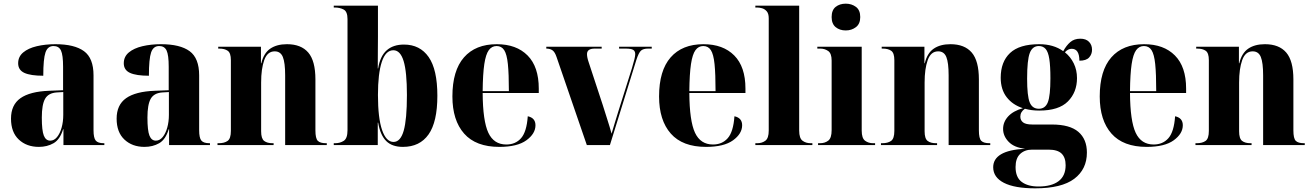

<svg xmlns="http://www.w3.org/2000/svg" viewBox="-20 -791 7158 1047"><path d="M192 10Q125 10 82.5 -30Q40 -70 40 -144Q40 -219 91.5 -255.5Q143 -292 248 -296L324 -299V-427Q324 -491 312.5 -515.5Q301 -540 272 -540Q240 -540 228 -505Q216 -470 216 -378Q147 -378 113 -393.5Q79 -409 79 -446Q79 -482 106.5 -505Q134 -528 180.5 -539Q227 -550 282 -550Q386 -550 438 -512Q490 -474 490 -380V-81Q490 -39 502 -24.5Q514 -10 546 -10H549V0H326V-86H324Q307 -30 272 -10Q237 10 192 10ZM254 -24Q275 -24 291 -43.5Q307 -63 316 -95Q325 -127 325 -165V-289L290 -287Q244 -284 226 -252.5Q208 -221 208 -150Q208 -79 219 -51.5Q230 -24 254 -24Z M768 10Q701 10 658.5 -30Q616 -70 616 -144Q616 -219 667.5 -255.5Q719 -292 824 -296L900 -299V-427Q900 -491 888.5 -515.5Q877 -540 848 -540Q816 -540 804 -505Q792 -470 792 -378Q723 -378 689 -393.5Q655 -409 655 -446Q655 -482 682.5 -505Q710 -528 756.5 -539Q803 -550 858 -550Q962 -550 1014 -512Q1066 -474 1066 -380V-81Q1066 -39 1078 -24.5Q1090 -10 1122 -10H1125V0H902V-86H900Q883 -30 848 -10Q813 10 768 10ZM830 -24Q851 -24 867 -43.5Q883 -63 892 -95Q901 -127 901 -165V-289L866 -287Q820 -284 802 -252.5Q784 -221 784 -150Q784 -79 795 -51.5Q806 -24 830 -24Z M1166 0V-10H1173Q1203 -10 1221 -22.5Q1239 -35 1239 -77V-463Q1239 -502 1222 -514Q1205 -526 1176 -526H1170V-536H1403V-446H1405Q1418 -501 1453.5 -525.5Q1489 -550 1545 -550Q1622 -550 1661 -504.5Q1700 -459 1700 -358V-80Q1700 -36 1713 -23Q1726 -10 1758 -10H1762V0H1535V-380Q1535 -449 1522.5 -480Q1510 -511 1478 -511Q1438 -511 1421 -463.5Q1404 -416 1404 -341V-75Q1404 -35 1420.5 -22.5Q1437 -10 1466 -10H1472V0Z M2177 10Q2118 10 2086 -22Q2054 -54 2042 -122H2040V0H1800V-10H1808Q1834 -10 1854.5 -23Q1875 -36 1875 -81V-687Q1875 -728 1854 -739Q1833 -750 1806 -750H1800V-760H2041V-591Q2041 -562 2040.5 -517Q2040 -472 2040 -418H2042Q2053 -485 2088.5 -516.5Q2124 -548 2183 -548Q2270 -548 2317.5 -480Q2365 -412 2365 -269Q2365 -126 2317 -58Q2269 10 2177 10ZM2126 -17Q2164 -17 2181.5 -78.5Q2199 -140 2199 -273Q2199 -399 2181 -458Q2163 -517 2125 -517Q2083 -517 2062 -453.5Q2041 -390 2041 -273Q2041 -147 2063.5 -82Q2086 -17 2126 -17Z M2703 10Q2575 10 2511 -62.5Q2447 -135 2447 -265Q2447 -406 2510 -478Q2573 -550 2689 -550Q2796 -550 2857 -488.5Q2918 -427 2918 -308V-284H2612Q2613 -131 2643 -67Q2673 -3 2741 -3Q2791 -3 2821.5 -37.5Q2852 -72 2858 -157Q2900 -148 2900 -108Q2900 -62 2850.5 -26Q2801 10 2703 10ZM2755 -294Q2755 -388 2749.5 -441.5Q2744 -495 2729.5 -517.5Q2715 -540 2688 -540Q2662 -540 2645.5 -517.5Q2629 -495 2621 -441.5Q2613 -388 2612 -294Z M3015 -480Q3006 -507 2993 -516.5Q2980 -526 2959 -526V-536H3261V-526H3223Q3181 -526 3181 -496Q3181 -478 3190 -452L3267 -218Q3278 -182 3291.5 -140.5Q3305 -99 3315 -62Q3322 -86 3332 -119Q3342 -152 3352 -184L3426 -419Q3435 -449 3439.5 -467.5Q3444 -486 3444 -496Q3444 -512 3433 -519Q3422 -526 3391 -526H3356V-536H3534V-526H3514Q3488 -526 3475.5 -515Q3463 -504 3450 -464L3306 0H3180Z M3830 10Q3702 10 3638 -62.5Q3574 -135 3574 -265Q3574 -406 3637 -478Q3700 -550 3816 -550Q3923 -550 3984 -488.5Q4045 -427 4045 -308V-284H3739Q3740 -131 3770 -67Q3800 -3 3868 -3Q3918 -3 3948.5 -37.5Q3979 -72 3985 -157Q4027 -148 4027 -108Q4027 -62 3977.5 -26Q3928 10 3830 10ZM3882 -294Q3882 -388 3876.5 -441.5Q3871 -495 3856.5 -517.5Q3842 -540 3815 -540Q3789 -540 3772.5 -517.5Q3756 -495 3748 -441.5Q3740 -388 3739 -294Z M4099 0V-10H4110Q4135 -10 4153.5 -23.5Q4172 -37 4172 -79V-691Q4172 -717 4161 -729.5Q4150 -742 4135.5 -746Q4121 -750 4110 -750H4099V-760H4338V-79Q4338 -37 4356.5 -23.5Q4375 -10 4400 -10H4410V0Z M4592 -625Q4559 -625 4537 -643Q4515 -661 4515 -698Q4515 -736 4537 -753.5Q4559 -771 4592 -771Q4624 -771 4647.5 -753.5Q4671 -736 4671 -698Q4671 -661 4647.5 -643Q4624 -625 4592 -625ZM4441 0V-10H4452Q4478 -10 4496.5 -24Q4515 -38 4515 -81V-461Q4515 -500 4496 -513Q4477 -526 4453 -526H4437V-536H4679V-79Q4679 -37 4697.5 -23.5Q4716 -10 4741 -10H4752V0Z M4784 0V-10H4791Q4821 -10 4839 -22.5Q4857 -35 4857 -77V-463Q4857 -502 4840 -514Q4823 -526 4794 -526H4788V-536H5021V-446H5023Q5036 -501 5071.5 -525.5Q5107 -550 5163 -550Q5240 -550 5279 -504.5Q5318 -459 5318 -358V-80Q5318 -36 5331 -23Q5344 -10 5376 -10H5380V0H5153V-380Q5153 -449 5140.5 -480Q5128 -511 5096 -511Q5056 -511 5039 -463.5Q5022 -416 5022 -341V-75Q5022 -35 5038.5 -22.5Q5055 -10 5084 -10H5090V0Z M5625 236Q5513 236 5454.5 206Q5396 176 5396 121Q5396 76 5438.5 50.5Q5481 25 5570 20Q5511 14 5480.5 -17.5Q5450 -49 5450 -88Q5450 -126 5477.5 -156Q5505 -186 5558 -201Q5502 -219 5469.5 -261Q5437 -303 5437 -367Q5437 -454 5488 -502Q5539 -550 5647 -550Q5725 -550 5778 -512Q5795 -543 5816.5 -561.5Q5838 -580 5871 -580Q5902 -580 5918.5 -563Q5935 -546 5935 -520Q5935 -495 5919 -477.5Q5903 -460 5866 -460Q5866 -525 5824 -525Q5804 -525 5787 -506Q5818 -481 5835.5 -445Q5853 -409 5853 -365Q5853 -288 5803.5 -238Q5754 -188 5647 -188Q5604 -188 5569 -198Q5544 -181 5544 -155Q5544 -135 5559 -123.5Q5574 -112 5610 -112H5716Q5814 -112 5860.5 -72Q5907 -32 5907 41Q5907 132 5838 184Q5769 236 5625 236ZM5645 -198Q5680 -198 5694 -233.5Q5708 -269 5708 -364Q5708 -431 5702 -469.5Q5696 -508 5682 -524Q5668 -540 5645 -540Q5610 -540 5595.5 -502Q5581 -464 5581 -362Q5581 -268 5595 -233Q5609 -198 5645 -198ZM5643 226Q5714 226 5752.5 197Q5791 168 5791 110Q5791 68 5769 46.5Q5747 25 5698 25H5608Q5568 25 5543 48.5Q5518 72 5518 120Q5518 176 5551.5 201Q5585 226 5643 226Z M6233 10Q6105 10 6041 -62.5Q5977 -135 5977 -265Q5977 -406 6040 -478Q6103 -550 6219 -550Q6326 -550 6387 -488.5Q6448 -427 6448 -308V-284H6142Q6143 -131 6173 -67Q6203 -3 6271 -3Q6321 -3 6351.5 -37.5Q6382 -72 6388 -157Q6430 -148 6430 -108Q6430 -62 6380.5 -26Q6331 10 6233 10ZM6285 -294Q6285 -388 6279.5 -441.5Q6274 -495 6259.5 -517.5Q6245 -540 6218 -540Q6192 -540 6175.5 -517.5Q6159 -495 6151 -441.5Q6143 -388 6142 -294Z M6499 0V-10H6506Q6536 -10 6554 -22.5Q6572 -35 6572 -77V-463Q6572 -502 6555 -514Q6538 -526 6509 -526H6503V-536H6736V-446H6738Q6751 -501 6786.5 -525.5Q6822 -550 6878 -550Q6955 -550 6994 -504.5Q7033 -459 7033 -358V-80Q7033 -36 7046 -23Q7059 -10 7091 -10H7095V0H6868V-380Q6868 -449 6855.5 -480Q6843 -511 6811 -511Q6771 -511 6754 -463.5Q6737 -416 6737 -341V-75Q6737 -35 6753.5 -22.5Q6770 -10 6799 -10H6805V0Z"/></svg>

Font: Noto Serif Display SemiCondensed ExtraBold
Style: Regular
Weight: 800
Width: 4
Designer: Monotype Design Team
Foundry: Monotype Imaging Inc.
Version: Version 2.009